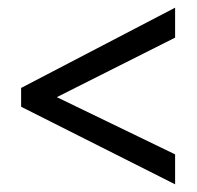

<svg xmlns="http://www.w3.org/2000/svg" viewBox="-20 -607 513 500"><path d="M436 -127V-205L128 -354L436 -509V-587L35 -378V-329Z"/></svg>

Font: Noto Sans Lao Looped Condensed
Style: Regular
Weight: 400
Width: 3
Designer: Mark Frömberg, Ben Mitchell
Foundry: The Fontpad Ltd
Version: Version 1.002